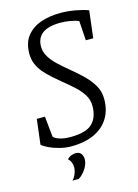

<svg xmlns="http://www.w3.org/2000/svg" viewBox="-126 -729 702 978"><g transform="rotate(-15 225.5 -239.5)"><path d="M170 11Q141 11 110 3Q79 -5 55 -16.5Q31 -28 21 -38L37 -170H80L91 -61Q102 -50 124.5 -43Q147 -36 180 -36Q262 -36 295 -68.5Q328 -101 328 -161Q328 -193 311 -220Q294 -247 267 -271.5Q240 -296 210 -320Q187 -339 165 -358.5Q143 -378 125 -399Q107 -420 96.5 -445Q86 -470 86 -499Q86 -557 113.5 -592Q141 -627 187.5 -643.5Q234 -660 291 -660Q332 -660 372.5 -652.5Q413 -645 438 -635L421 -492H382L375 -595Q357 -603 330 -607.5Q303 -612 280 -612Q216 -612 184.5 -588.5Q153 -565 153 -520Q153 -491 169 -465Q185 -439 211 -415Q237 -391 266 -367Q298 -341 327.5 -312.5Q357 -284 376 -251.5Q395 -219 395 -179Q395 -121 369 -78.5Q343 -36 293 -12.5Q243 11 170 11ZM131 181Q143 169 150 151Q157 133 157 117Q157 104 152.5 92Q148 80 137 70Q149 58 161.5 54Q174 50 182 50Q203 50 211.5 63Q220 76 220 91Q220 115 203.5 141Q187 167 164 181Z"/></g></svg>

Font: Faustina Light Light
Style: Italic
Weight: 300
Italic angle: -8°
Version: Version 1.200